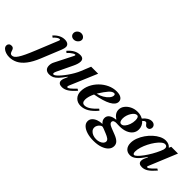

<svg xmlns="http://www.w3.org/2000/svg" viewBox="-260 -1719 2915 2915"><g transform="rotate(45 1197.0 -262.0)"><path d="M354.5 -628Q320.5 -628 300.2 -646.8Q280 -665.5 280 -696.5Q280 -729 306 -753.8Q332 -778.5 367 -778.5Q399 -778.5 421.8 -759Q444.5 -739.5 444.5 -712Q444.5 -691 431.5 -671.8Q418.5 -652.5 398 -640.2Q377.5 -628 354.5 -628ZM-152 253.5Q-191 253.5 -226.8 241.8Q-262.5 230 -285.2 208.5Q-308 187 -308 158Q-308 135.5 -292.5 119.5Q-277 103.5 -248.5 103.5Q-225 103.5 -213.2 114.2Q-201.5 125 -195.8 140.5Q-190 156 -184.8 171.5Q-179.5 187 -169.5 197.5Q-159.5 208 -139 207.5Q-118.5 207 -98.8 192.8Q-79 178.5 -56 143.8Q-33 109 -4 47.8Q25 -13.5 63 -107.5L204.5 -455.5Q207.5 -462.5 208.2 -466.8Q209 -471 209 -474Q209 -484 197 -484Q180 -484 154.2 -466.8Q128.5 -449.5 105.5 -422L79 -443Q162 -534.5 257.5 -534.5Q301.5 -534.5 325.8 -516Q350 -497.5 350 -465Q350 -452 345 -431.8Q340 -411.5 331.5 -391L202 -73Q153 47.5 97 119.2Q41 191 -21.2 222.2Q-83.5 253.5 -152 253.5Z M734 10Q696.5 10 676.2 -6.2Q656 -22.5 656 -52Q656 -71 665 -97Q674 -123 692.5 -163L686.5 -164.5Q639 -97 603.5 -59Q568 -21 535 -5.5Q502 10 462.5 10Q415.5 10 390.2 -14.8Q365 -39.5 365 -86Q365 -128.5 385.5 -168L531.5 -456Q537.5 -468 537.5 -476.5Q537.5 -484 529 -484Q517.5 -484 497.5 -472.5Q477.5 -461 456.2 -443.2Q435 -425.5 420 -406.5L393.5 -428Q483 -534.5 589 -534.5Q664.5 -534.5 664.5 -466.5Q664.5 -442.5 655.5 -412.8Q646.5 -383 630 -348.5L509.5 -96.5Q496.5 -69 496.5 -54.5Q496.5 -35.5 511 -35.5Q526 -35.5 551.5 -56.5Q577 -77.5 607.2 -113Q637.5 -148.5 668.2 -192.2Q699 -236 725.2 -282Q751.5 -328 768 -369L831 -524.5H981.5L799 -92.5Q789 -71 789 -58Q789 -46 801 -46Q815.5 -46 842.8 -68Q870 -90 921.5 -143L949 -126Q886 -53.5 836.2 -21.8Q786.5 10 734 10Z M1137 10.5Q1068 10.5 1024.8 -33.2Q981.5 -77 981.5 -147Q981.5 -221.5 1014 -290.8Q1046.5 -360 1102 -415Q1157.5 -470 1227.5 -502.2Q1297.5 -534.5 1373 -534.5Q1435.5 -534.5 1470.5 -511Q1505.5 -487.5 1505.5 -446Q1505.5 -319 1160.5 -257Q1140.5 -215.5 1129.5 -177Q1118.5 -138.5 1118.5 -107.5Q1118.5 -36.5 1175 -36.5Q1216.5 -36.5 1262.2 -66Q1308 -95.5 1368 -160.5L1393 -141Q1329 -64 1266.5 -26.8Q1204 10.5 1137 10.5ZM1180 -294Q1233.5 -306 1280.5 -333.2Q1327.5 -360.5 1356.8 -394.8Q1386 -429 1386 -461Q1386 -488 1361.5 -488Q1325 -488 1282.2 -438.8Q1239.5 -389.5 1193.5 -316Z M1649 247.5Q1572 247.5 1510.5 229Q1449 210.5 1413 177Q1377 143.5 1377 98.5Q1377 59.5 1403 30.8Q1429 2 1472.2 -14.2Q1515.5 -30.5 1567 -31.5Q1524 -68.5 1524 -115.5Q1524 -163 1563.2 -190.8Q1602.5 -218.5 1666 -223.5L1668.5 -228Q1585.5 -280 1585.5 -358Q1585.5 -405.5 1616.8 -447Q1648 -488.5 1700.5 -514.2Q1753 -540 1816.5 -540Q1849.5 -540 1878.5 -532.5Q1907.5 -525 1931 -511Q1963 -551 1999 -572Q2035 -593 2068.5 -593Q2102 -593 2122.8 -574.2Q2143.5 -555.5 2143.5 -526Q2143.5 -502.5 2128.5 -485.8Q2113.5 -469 2087 -469Q2069 -469 2058.8 -476.8Q2048.5 -484.5 2041.8 -494.2Q2035 -504 2027.8 -511.8Q2020.5 -519.5 2007.5 -519.5Q1987 -519.5 1961 -490Q1988.5 -466 2003.5 -433.8Q2018.5 -401.5 2018.5 -364.5Q2018.5 -311 1988 -271.5Q1957.5 -232 1902.8 -210.2Q1848 -188.5 1775 -188.5Q1751.5 -188.5 1738.2 -189.2Q1725 -190 1715.5 -190.5Q1681 -192.5 1661 -181.8Q1641 -171 1641 -148Q1641 -132.5 1655.2 -117.5Q1669.5 -102.5 1713.5 -85L1813 -46Q1870.5 -23.5 1901.2 6.2Q1932 36 1932 80Q1932 129 1896.2 166.8Q1860.5 204.5 1797 226Q1733.5 247.5 1649 247.5ZM1771.5 -229.5Q1800.5 -229.5 1826 -258.5Q1851.5 -287.5 1867.2 -332.5Q1883 -377.5 1883 -424.5Q1883 -498.5 1842.5 -498.5Q1822.5 -498.5 1801.8 -481.8Q1781 -465 1763.5 -437.2Q1746 -409.5 1735.2 -375.5Q1724.5 -341.5 1724.5 -307.5Q1724.5 -270.5 1736.5 -250Q1748.5 -229.5 1771.5 -229.5ZM1662.5 201.5Q1700 201.5 1730.5 189.8Q1761 178 1779 158.5Q1797 139 1797 116.5Q1797 90.5 1772 72Q1747 53.5 1700 35L1634 8.5Q1605 -3 1593.5 -3Q1579.5 -3 1561.2 11.2Q1543 25.5 1529.8 47.8Q1516.5 70 1516.5 94.5Q1516.5 127 1536.8 151Q1557 175 1590.2 188.2Q1623.5 201.5 1662.5 201.5Z M2198 10.5Q2139 10.5 2105.2 -27.2Q2071.5 -65 2071.5 -130Q2071.5 -183.5 2093 -240.2Q2114.5 -297 2151 -349.5Q2187.5 -402 2233.5 -443.8Q2279.5 -485.5 2329.2 -510Q2379 -534.5 2426 -534.5Q2497 -534.5 2535 -488L2551 -524.5H2696L2507.5 -67.5Q2498.5 -45.5 2517 -45.5Q2527 -45.5 2539.8 -53.5Q2552.5 -61.5 2574.8 -82.2Q2597 -103 2635 -142L2662.5 -125.5Q2599 -51.5 2551.5 -20.5Q2504 10.5 2454 10.5Q2376.5 10.5 2376.5 -52.5Q2376.5 -73 2385.5 -98Q2394.5 -123 2413.5 -162.5L2407 -164Q2346.5 -70.5 2297 -30Q2247.5 10.5 2198 10.5ZM2239 -36.5Q2256.5 -36.5 2286.5 -65.5Q2316.5 -94.5 2351.8 -142.8Q2387 -191 2421.2 -250Q2455.5 -309 2481 -368.5Q2494 -398 2498.2 -413.2Q2502.5 -428.5 2502.5 -441Q2502.5 -488 2457 -488Q2430.5 -488 2398 -460.8Q2365.5 -433.5 2333 -388.8Q2300.5 -344 2273.2 -290.5Q2246 -237 2229.5 -183.5Q2213 -130 2213 -86.5Q2213 -63.5 2219.8 -50Q2226.5 -36.5 2239 -36.5Z"/></g></svg>

Font: Libre Caslon Text Bold
Style: Italic
Weight: 700
Italic angle: -22.583°
Designer: Pablo Impallari, Rodrigo Fuenzalida, Katja Schimmel
Foundry: Pablo Impallari, Rodrigo Fuenzalida
Version: Version 2.000